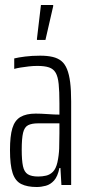

<svg xmlns="http://www.w3.org/2000/svg" viewBox="-20 -741 346 769"><path d="M127 8Q89 8 65 -4Q41 -16 30.5 -48Q20 -80 20 -140Q20 -196 29.5 -227.5Q39 -259 62 -272.5Q85 -286 123 -286Q133 -286 145.5 -285.5Q158 -285 171.5 -284Q185 -283 197 -282.5Q209 -282 218 -282V-328Q218 -375 215 -404.5Q212 -434 203 -449.5Q194 -465 176.5 -471Q159 -477 130 -477Q113 -477 95.5 -475Q78 -473 62.5 -470.5Q47 -468 37 -465V-507Q53 -511 80.5 -514.5Q108 -518 141 -518Q170 -518 191 -513Q212 -508 226 -496.5Q240 -485 248.5 -464Q257 -443 261 -411.5Q265 -380 265 -335V0H226L222 -68H218Q211 -34 196.5 -18Q182 -2 163.5 3Q145 8 127 8ZM133 -34Q149 -34 164.5 -37.5Q180 -41 192 -53Q204 -65 210 -91Q216 -119 217 -146Q218 -173 218 -207V-247H133Q107 -247 92.5 -239.5Q78 -232 72.5 -209.5Q67 -187 67 -141Q67 -99 72 -75.5Q77 -52 91.5 -43Q106 -34 133 -34ZM128 -581V-586L144 -721H193V-716L162 -581Z"/></svg>

Font: Saira UltraCondensed Light
Style: Regular
Weight: 300
Width: 1
Designer: Hector Gatti with collaboration of the Omnibus-Type team
Foundry: Omnibus-Type
Version: Version 1.101